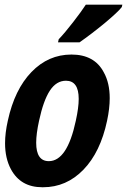

<svg xmlns="http://www.w3.org/2000/svg" viewBox="-20 -786 540 816"><path d="M500 -766.1 497.6 -755.9Q482.9 -736.3 425.3 -688Q367.7 -640.6 317.9 -606H226.6L229.5 -619.1Q254.9 -645.5 290.8 -691.9Q326.7 -738.3 344.7 -766.1ZM13.2 -272.9Q42 -405.8 113.8 -480Q185.5 -554.2 283.7 -554.2Q381.8 -554.2 421.4 -478Q446.3 -433.1 446.3 -368.7Q446.3 -325.2 435.1 -272.9Q406.7 -139.2 334.5 -64.7Q262.2 9.8 163.1 9.8Q161.1 9.8 159.7 9.8Q67.4 9.8 26.4 -66.9Q1.5 -113.3 1.5 -177.2Q1.5 -220.7 13.2 -272.9ZM314.5 -365.7Q314.5 -442.9 260.3 -442.9Q219.7 -442.9 192.1 -401.1Q164.6 -359.4 146 -272.9Q133.8 -217.3 133.8 -179.2Q133.8 -101.1 187.5 -101.1Q265.6 -101.1 302.2 -272.9Q314.5 -328.6 314.5 -365.7Z"/></svg>

Font: Open Sans Hebrew Condensed
Style: Bold Italic
Weight: 700
Width: 3
Italic angle: -12°
Foundry: Ascender Corporation, Yanek Iontef
Version: Version 2.001;PS 002.001;hotconv 1.0.70;makeotf.lib2.5.58329